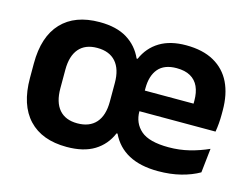

<svg xmlns="http://www.w3.org/2000/svg" viewBox="-77 -630 1007 770"><g transform="rotate(15 426.5 -245.0)"><path d="M250.5 13.5Q148 13.5 92.8 -45.2Q37.5 -104 37.5 -215.5V-276Q37.5 -387.5 92.8 -446Q148 -504.5 250.5 -504.5Q320.5 -504.5 364.8 -477.2Q409 -450 430.5 -401.5H434.5Q456 -451 499.8 -477.8Q543.5 -504.5 609 -504.5Q678.5 -504.5 725 -478.5Q771.5 -452.5 794.8 -404.8Q818 -357 818 -290.5V-273Q818 -255 816.5 -236.2Q815 -217.5 812 -200.5H696Q697 -229 697.5 -253.8Q698 -278.5 698 -297.5Q698 -332.5 687 -356.5Q676 -380.5 653.5 -393.2Q631 -406 596 -406Q545 -406 520.2 -376.8Q495.5 -347.5 495.5 -296V-249.5L496 -235.5V-200.5Q496 -151 530.5 -121Q565 -91 646 -91Q690.5 -91 731.8 -101.2Q773 -111.5 810.5 -128.5L799.5 -28Q767.5 -9.5 724.5 1.5Q681.5 12.5 629.5 12.5Q556.5 12.5 507.8 -13.5Q459 -39.5 434.5 -91H430.5Q409.5 -41 365.2 -13.8Q321 13.5 250.5 13.5ZM786 -200.5H439.5V-286H786ZM267.5 -89Q318 -89 344.8 -119.2Q371.5 -149.5 371.5 -207V-284.5Q371.5 -341.5 344.8 -371.8Q318 -402 267.5 -402Q218 -402 192 -371.8Q166 -341.5 166 -284.5V-207Q166 -149.5 192 -119.2Q218 -89 267.5 -89Z"/></g></svg>

Font: Anek Malayalam Medium SemiBold
Style: Regular
Weight: 600
Version: Version 1.003